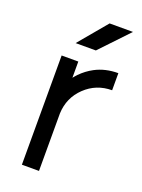

<svg xmlns="http://www.w3.org/2000/svg" viewBox="-135 -763 611 826"><g transform="rotate(20 170.5 -350.0)"><path d="M111.3 -570.7H204L326.7 -700.2H219.8ZM73 -500V0H151.3V-263.3Q154.2 -336 205.3 -384.8Q256.5 -433.7 328.3 -433.7V-512Q269 -512 222.5 -487.3Q191.2 -470.7 165 -444Q161 -440 157.1 -435.2Q153.2 -430.5 149.3 -425.8V-500Z"/></g></svg>

Font: Unageo Variable
Style: Regular
Weight: 300
Designer: Richard Sepsi
Foundry: Richard Sepsi
Version: Version 2.200